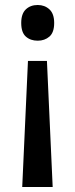

<svg xmlns="http://www.w3.org/2000/svg" viewBox="-20 -566 302 769"><path d="M197 -474Q197 -436 178 -419.5Q159 -403 131 -403Q102 -403 83.5 -419.5Q65 -436 65 -474Q65 -511 83.5 -528.5Q102 -546 131 -546Q159 -546 178 -528.5Q197 -511 197 -474ZM92 -322H168L191 183H69Z"/></svg>

Font: Noto Sans Ethiopic SemiCondensed Medium
Style: Regular
Weight: 500
Width: 4
Designer: Monotype Design Team
Foundry: Monotype Imaging Inc.
Version: Version 2.102; ttfautohint (v1.8.4.7-5d5b)